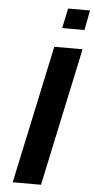

<svg xmlns="http://www.w3.org/2000/svg" viewBox="-59 -918 469 953"><g transform="rotate(5 175.0 -441.5)"><path d="M42 0 189 -688H330L183 0ZM220 -784 241 -883H350L331 -784Z"/></g></svg>

Font: Saira SemiExpanded SemiBold
Style: Italic
Weight: 600
Width: 6
Italic angle: -12°
Designer: Hector Gatti with collaboration of the Omnibus-Type team
Foundry: Omnibus-Type
Version: Version 1.101